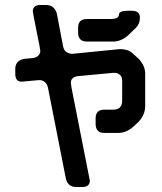

<svg xmlns="http://www.w3.org/2000/svg" viewBox="-20 -643 649 767"><path d="M77 -408Q41 -401 41 -368V-349Q41 -314 70 -317L135 -323Q148 -324 158.5 -315.5Q169 -307 172 -291L243 70Q251 105 286 104H309Q338 104 339 79Q339 78 338.5 75.5Q338 73 337 69L266 -291Q263 -311 263 -312Q263 -336 293 -339L432 -352H438Q450 -352 459 -344Q468 -336 468 -320V-241Q468 -205 432 -205H397Q362 -205 362 -170V-148Q362 -112 397 -112H453Q485 -112 514 -138L535 -158Q560 -186 560 -219V-349Q560 -380 534 -408Q529 -413 523 -418Q517 -423 512 -428Q501 -439 487 -443Q473 -447 460 -447L269 -428Q256 -428 245.5 -435Q235 -442 232 -458L207 -589Q197 -623 164 -623H141Q112 -623 111 -598Q111 -593 126 -519Q141 -446 141 -440Q141 -429 134 -422Q127 -413 110.5 -411Q94 -409 77 -408ZM327 -477H432Q464 -477 493 -503Q508 -517 523.5 -532.5Q539 -548 539 -573Q539 -600 506 -600H491Q455 -600 455 -584Q455 -567 420 -567H327Q292 -567 292 -532V-513Q292 -477 327 -477Z"/></svg>

Font: WDXL Lubrifont SC
Style: Regular
Weight: 400
Designer: [WDXL Lubrifont] Copyright 2020-2022 (c) NightFurySL2001, Skr-ZERO; [ZCOOL QingKe HuangYou] Copyright 2018-2022 (c) The 
Version: Version 2.001;hotconv 1.1.1;makeotfexe 2.6.0